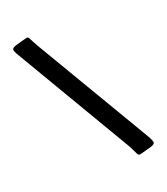

<svg xmlns="http://www.w3.org/2000/svg" viewBox="-200 -857 867 995"><g transform="rotate(-30 233.0 -359.5)"><path d="M139 -759 155 -710 417 -14Q430 22 427.5 31Q425 40 404 43Q386 45 370 46.5Q354 48 337 49Q327 49 324 40L310 -9L49 -705Q35 -741 37.5 -750Q40 -759 62 -762Q78 -764 94 -765.5Q110 -767 126 -768Q136 -769 139 -759Z"/></g></svg>

Font: Hahmlet
Style: Bold
Weight: 700
Designer: Minjoo Ham & Mark Frömberg
Foundry: hypertype
Version: Version 1.002; ttfautohint (v1.8.3)